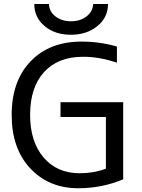

<svg xmlns="http://www.w3.org/2000/svg" viewBox="-20 -956 728 987"><path d="M459 -935.5H535.2Q535.2 -866.2 480.5 -821.8Q425.8 -777.3 344.2 -777.3Q262.7 -777.3 209.5 -821.8Q156.2 -866.2 156.2 -935.5H231.4Q233.4 -895.5 265.6 -871.1Q297.9 -846.7 345.2 -846.7Q392.6 -846.7 424.8 -871.6Q457 -896.5 459 -935.5ZM399.4 -742.2Q493.2 -742.2 581.1 -716.8V-633.8Q487.3 -665 406.2 -664.1Q278.3 -664.1 206.5 -585.4Q134.8 -506.8 134.8 -365.2Q134.8 -227.5 204.1 -146.5Q273.4 -65.4 389.6 -65.4Q461.9 -65.4 524.4 -88.9V-354.5H291V-430.7H613.3V-34.2Q503.9 11.7 382.8 11.7Q231.4 11.7 135.7 -90.3Q40 -192.4 40 -365.2Q40 -539.1 137.2 -640.6Q234.4 -742.2 399.4 -742.2Z"/></svg>

Font: Gen Shin Gothic Regular
Style: Regular
Weight: 400
Designer: [Source Han Sans]
Ryoko NISHIZUKA  (kana & ideographs); Paul D. Hunt (Latin, Greek & Cyrillic); Wenlong ZHANG  (bopomofo
Version: Version 1.002.20150607